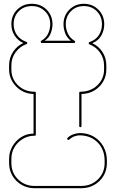

<svg xmlns="http://www.w3.org/2000/svg" viewBox="-20 -993 612 1013"><path d="M162 0Q125 0 94.5 -17.5Q64 -35 46 -65Q28 -95 28 -133V-155Q28 -191 45.5 -221Q63 -251 92 -269.5Q121 -288 157 -288V-497Q120 -498 91 -516Q62 -534 45 -563Q28 -592 28 -626V-648Q28 -688 49 -719.5Q70 -751 103 -766Q74 -779 57 -805.5Q40 -832 40 -865Q40 -912 71 -942.5Q102 -973 148 -973Q195 -973 226 -942Q257 -911 257 -865Q257 -843 248 -818.5Q239 -794 216 -778H354Q332 -795 323.5 -819Q315 -843 315 -865Q315 -911 346 -942Q377 -973 422 -973Q468 -973 499 -942Q530 -911 530 -865Q530 -834 515 -806.5Q500 -779 467 -765Q500 -750 520.5 -718.5Q541 -687 541 -648V-626Q541 -592 524.5 -563Q508 -534 478.5 -516Q449 -498 410 -497V-328Q410 -322 404 -322Q398 -322 398 -328V-503Q398 -509 403 -509Q458 -509 493.5 -543Q529 -577 529 -626V-648Q529 -686 507.5 -716Q486 -746 452 -759Q448 -761 448 -765.5Q448 -770 452 -771Q485 -782 501.5 -807.5Q518 -833 518 -865Q518 -906 491 -933.5Q464 -961 422 -961Q381 -961 354 -933.5Q327 -906 327 -865Q327 -841 337.5 -817Q348 -793 373 -778Q378 -775 376.5 -770.5Q375 -766 370 -766H202Q196 -766 195 -771Q194 -776 198 -778Q224 -793 234.5 -817Q245 -841 245 -865Q245 -907 217 -934Q189 -961 148 -961Q106 -961 79 -934Q52 -907 52 -865Q52 -832 70 -807.5Q88 -783 119 -772Q124 -771 124 -766.5Q124 -762 119 -760Q85 -748 62.5 -717.5Q40 -687 40 -648V-626Q40 -577 75 -543Q110 -509 163 -509Q169 -509 169 -503V-282Q169 -277 163 -277Q129 -277 101 -260.5Q73 -244 56.5 -216.5Q40 -189 40 -155V-133Q40 -81 75.5 -46.5Q111 -12 162 -12H409Q461 -12 496.5 -46.5Q532 -81 532 -133V-145Q532 -204 495.5 -241Q459 -278 401 -279Q388 -279 373.5 -274Q359 -269 346 -257Q340 -253 336 -257Q332 -261 337 -266Q349 -278 367.5 -284.5Q386 -291 401 -291Q443 -291 475 -272Q507 -253 525.5 -220Q544 -187 544 -145V-133Q544 -95 526 -65Q508 -35 477.5 -17.5Q447 0 409 0Z"/></svg>

Font: Moirai One
Style: Regular
Weight: 400
Designer: Jiyeon Park
Foundry: JAMO
Version: Version 1.000; ttfautohint (v1.8.4.7-5d5b);gftools[0.9.29]